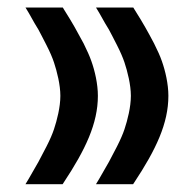

<svg xmlns="http://www.w3.org/2000/svg" viewBox="-20 -482 507 500"><path d="M46.4 -462.4 55.2 -447.8C66.4 -427.7 74.7 -413.1 80.1 -404.8C85 -396 91.8 -382.3 101.1 -364.3C110.4 -346.2 116.7 -331.1 120.6 -319.3C128.4 -295.9 137.2 -261.2 137.2 -232.4C137.2 -203.1 128.4 -168.9 120.6 -145.5C116.7 -133.8 110.4 -118.7 101.1 -100.6C91.8 -82.5 84.5 -68.8 80.1 -60.5C75.2 -51.8 66.9 -37.1 55.2 -17.1L46.4 -2.4H143.1L146 -6.8C202.6 -92.3 234.9 -160.6 234.9 -232.4C234.9 -263.2 227.1 -297.4 217.8 -323.2C213.4 -335.9 206.5 -351.1 197.8 -368.7C188.5 -386.2 180.7 -400.4 174.3 -411.6C168 -422.9 158.7 -438 146.5 -457.5L143.6 -462.4ZM230 -462.4 238.8 -447.8C250 -427.7 258.3 -413.1 263.7 -404.8C268.6 -396 275.4 -382.3 284.7 -364.3C293.9 -346.2 300.3 -331.1 304.2 -319.3C312 -295.9 320.8 -261.2 320.8 -232.4C320.8 -203.1 312 -168.9 304.2 -145.5C300.3 -133.8 293.9 -118.7 284.7 -100.6C275.4 -82.5 268.1 -68.8 263.7 -60.5C258.8 -51.8 250.5 -37.1 238.8 -17.1L230 -2.4H326.7L329.6 -6.8C386.2 -92.3 418.5 -160.6 418.5 -232.4C418.5 -263.2 410.6 -297.4 401.4 -323.2C397 -335.9 390.1 -351.1 381.3 -368.7C372.1 -386.2 364.3 -400.4 357.9 -411.6C351.6 -422.9 342.3 -438 330.1 -457.5L327.1 -462.4Z"/></svg>

Font: Shabnam Medium
Style: Regular
Weight: 500
Foundry: DejaVu fonts team - Redesigned by Saber Rastikerdar - Based on Vazir font
Version: Version 5.0.1